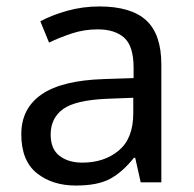

<svg xmlns="http://www.w3.org/2000/svg" viewBox="-20 -565 601 595"><path d="M288 -545Q386 -545 433 -502Q480 -459 480 -365V0H416L399 -76H395Q360 -32 321.5 -11Q283 10 215 10Q142 10 94 -28.5Q46 -67 46 -149Q46 -229 109 -272.5Q172 -316 303 -320L394 -323V-355Q394 -422 365 -448Q336 -474 283 -474Q241 -474 203 -461.5Q165 -449 132 -433L105 -499Q140 -518 188 -531.5Q236 -545 288 -545ZM314 -259Q214 -255 175.5 -227Q137 -199 137 -148Q137 -103 164.5 -82Q192 -61 235 -61Q303 -61 348 -98.5Q393 -136 393 -214V-262Z"/></svg>

Font: Noto Sans Mayan Numerals
Style: Regular
Weight: 400
Designer: Monotype Design Team
Foundry: Monotype Imaging Inc.
Version: Version 2.001; ttfautohint (v1.8.4.7-5d5b)